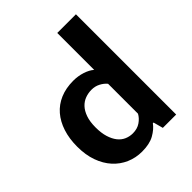

<svg xmlns="http://www.w3.org/2000/svg" viewBox="-202 -835 967 967"><g transform="rotate(-45 281.5 -351.5)"><path d="M368 -714H501V0H406L392 -52H387Q369 -27 335.5 -8Q302 11 248 11Q203 11 164 -6Q125 -23 96 -55Q67 -87 50.5 -133Q34 -179 34 -238Q34 -295 49 -341Q64 -387 92 -419.5Q120 -452 161 -469.5Q202 -487 255 -487Q289 -487 319.5 -477Q350 -467 368 -451ZM368 -352Q355 -368 334 -379Q313 -390 288 -390Q264 -390 242.5 -382Q221 -374 204.5 -356.5Q188 -339 178 -310.5Q168 -282 168 -241Q168 -201 177 -172Q186 -143 201 -124Q216 -105 236.5 -96Q257 -87 280 -87Q312 -87 334.5 -102.5Q357 -118 368 -139Z"/></g></svg>

Font: Mukta Vaani
Style: Bold
Weight: 700
Designer: Noopur Datye, Girish Dalvi, Yashodeep Gholap, Pallavi Karambelkar
Foundry: Ek Type
Version: Version 2.538;PS 1.000;hotconv 16.6.51;makeotf.lib2.5.65220;